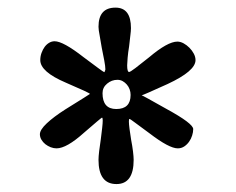

<svg xmlns="http://www.w3.org/2000/svg" viewBox="-20 -521 603 491"><path d="M314 -278.3Q314 -285.6 311.5 -292.5Q309.1 -299.3 304.4 -304.7Q299.8 -310.1 293.7 -313.5Q287.6 -316.9 280.3 -316.9Q265.6 -316.9 253.9 -307.1Q242.2 -297.4 242.2 -282.7Q242.2 -242.2 277.3 -242.2Q314 -242.2 314 -278.3ZM480 -367.2Q480 -339.4 408.7 -306.2Q344.2 -276.9 342.3 -277.3Q345.7 -276.4 406.2 -242.2Q474.1 -205.1 474.1 -190.9Q474.1 -183.1 471.4 -174.6Q468.8 -166 463.6 -158.7Q458.5 -151.4 451.2 -146.5Q443.8 -141.6 434.6 -141.6Q412.6 -141.6 362.8 -179.7Q337.9 -197.8 325.4 -207.3Q313 -216.8 311 -216.8Q309.6 -216.8 309.6 -210Q309.6 -204.1 311.3 -190.9Q313 -177.7 315.4 -163.1Q318.4 -147.9 320.1 -134Q321.8 -120.1 321.8 -112.3Q321.8 -50.3 277.8 -50.3Q231.9 -50.3 231.9 -112.3Q231.9 -120.1 233.6 -134.8Q235.4 -149.4 237.8 -165Q239.7 -180.2 241.2 -193.1Q242.7 -206.1 242.7 -212.9Q242.7 -220.2 240.7 -220.2Q239.3 -220.2 194.8 -181.6Q150.4 -141.6 124.5 -141.6Q117.2 -141.6 109.6 -144.5Q102.1 -147.5 95.9 -152.3Q89.8 -157.2 85.9 -163.8Q82 -170.4 82 -177.7Q82 -189 99.6 -205.6Q117.2 -222.2 147 -241.2Q210 -280.3 210 -280.8Q210 -283.2 148.4 -309.6Q83 -337.4 83 -367.2Q83 -377 86.2 -385.7Q89.4 -394.5 94.2 -401.1Q99.1 -407.7 105.7 -411.6Q112.3 -415.5 119.6 -415.5Q141.6 -415.5 193.4 -375Q217.3 -357.4 230.5 -347.4Q243.7 -337.4 247.1 -336.4Q248 -339.4 248.8 -340.8Q249.5 -342.3 249.5 -343.3Q249.5 -351.1 246.6 -366.5Q243.7 -381.8 240.2 -398.9Q237.8 -415 234.9 -429.9Q231.9 -444.8 231.9 -452.6Q231.9 -501.5 275.4 -501.5Q314.9 -501.5 314.9 -449.2Q314.9 -441.9 313.2 -429Q311.5 -416 310.1 -401.9Q307.6 -387.2 306.4 -373.5Q305.2 -359.9 305.2 -354Q305.2 -336.9 310.1 -336.9Q313 -336.9 326.2 -346.9Q339.4 -356.9 361.3 -374.5Q408.7 -414.6 433.6 -414.6Q441.4 -414.6 449.5 -410.2Q457.5 -405.8 464.4 -398.9Q471.2 -392.1 475.6 -383.8Q480 -375.5 480 -367.2Z"/></svg>

Font: XB Khoramshahr
Style: Oblique
Weight: 400
Italic angle: 12°
Designer: Behnam
Foundry: Irmug
Version: Version 8.005 2009